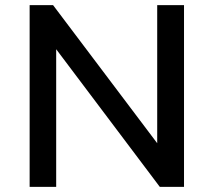

<svg xmlns="http://www.w3.org/2000/svg" viewBox="-20 -725 828 745"><path d="M95 0V-705H186L600 -156H590V-705H694V0H600L189 -546H198V0Z"/></svg>

Font: Nunito Sans 9pt SemiBold
Style: Regular
Weight: 600
Version: Version 3.101;gftools[0.9.27]